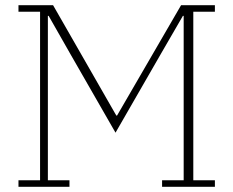

<svg xmlns="http://www.w3.org/2000/svg" viewBox="-20 -718 897 738"><path d="M51 -25H134V-673H51V-698H184L427 -274H430L676 -698H806V-673H723V-25H806V0H603V-25H686V-657H683L599 -512L424 -208L253 -506L167 -657H164V-25H247V0H51Z"/></svg>

Font: IBM Plex Serif ExtLt
Style: Regular
Weight: 200
Designer: Mike Abbink, Paul van der Laan, Pieter van Rosmalen
Foundry: Bold Monday
Version: Version 3.001